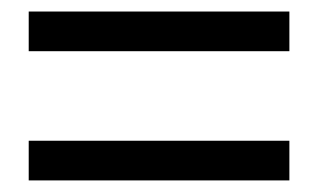

<svg xmlns="http://www.w3.org/2000/svg" viewBox="-20 -415 552 333"><path d="M29.8 -326.2V-395H481.9V-326.2ZM29.8 -102.1V-170.9H481.9V-102.1Z"/></svg>

Font: Wesal
Style: Regular
Weight: 900
Designer: Ahmed zaza
Foundry: Ahmed zaza
Version: Version 2.01